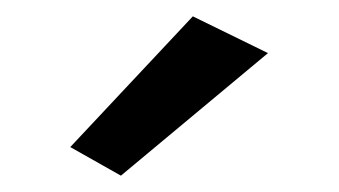

<svg xmlns="http://www.w3.org/2000/svg" viewBox="-20 -723 415 235"><path d="M308 -658 216 -703 66 -543 128 -508Z"/></svg>

Font: Jost Medium
Style: Regular
Weight: 500
Version: Version 3.710